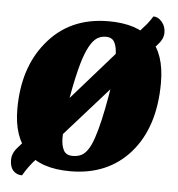

<svg xmlns="http://www.w3.org/2000/svg" viewBox="-54 -772 819 881"><g transform="rotate(5 355.0 -331.5)"><path d="M47 -65 592 -685Q607 -704 617 -721Q639 -721 656.5 -700.5Q674 -680 674 -651Q674 -622 648 -594L141 -24Q107 11 80 58Q55 58 39.5 41.5Q24 25 23.5 -6.5Q23 -38 47 -65ZM32 -244Q32 -433 130 -552Q234 -681 415 -681Q546 -681 612 -617.5Q678 -554 678 -420Q678 -216 574 -97Q471 20 298 20Q163 20 97.5 -47.5Q32 -115 32 -244ZM295 -451Q250 -271 250 -129Q250 -95 261.5 -73Q273 -51 303.5 -51Q334 -51 353 -65.5Q372 -80 387 -113Q411 -167 433.5 -281.5Q456 -396 458 -443.5Q460 -491 460 -527Q460 -563 449 -586Q438 -609 408.5 -609Q379 -609 359 -591Q322 -557 295 -451Z"/></g></svg>

Font: Sansita One
Style: Regular
Weight: 400
Designer: Pablo Cosgaya
Foundry: Omnibus-Type
Version: Version 1.001